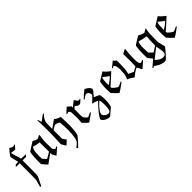

<svg xmlns="http://www.w3.org/2000/svg" viewBox="229 -1980 3492 3492"><g transform="rotate(-45 1975.0 -233.5)"><path d="M87 216Q124 84 124 82Q125 80 127 59Q128 46 129 -155V-351H30Q52 -375 64 -386H96Q128 -386 128 -387L117 -435Q95 -517 92 -546V-555L101 -568Q133 -617 183 -670L193 -681L204 -673Q238 -648 262 -648Q276 -648 292 -656L302 -661Q302 -660 303.5 -658.5Q305 -657 306 -655L308 -653Q308 -652 278 -618L249 -585H234Q194 -587 159 -595Q158 -595 156 -596H153L150 -597Q158 -536 176 -494Q199 -436 203 -400V-392H207L323 -386Q323 -384 309 -368L296 -351H203V-176Q202 2 201 12Q196 42 193 56Q190 69 152.5 139.5Q115 210 114 214L110 221Q105 221 98 220L87 219Z M412 -363Q423 -370 440.5 -381.5Q458 -393 495 -417Q532 -441 556.5 -456Q581 -471 581 -470L582 -469Q584 -468 586 -467Q588 -466 590 -465Q609 -452 634 -442Q664 -431 672 -431Q676 -431 684 -436Q686 -437 698 -443.5Q710 -450 717 -453L740 -465Q744 -461 747 -459L744 -434Q730 -342 730 -262Q730 -189 733 -126L734 -119L751 -97Q769 -74 770 -74L817 -97Q818 -97 823 -83L762 -28Q703 26 700 26Q690 10 678 -10L657 -46Q656 -54 656 -69Q656 -84 655 -91L568 -28L481 35Q480 35 461.5 15Q443 -5 422 -29.5Q401 -54 394 -65L393 -86Q392 -100 392 -156Q392 -253 404 -322Q407 -349 412 -363ZM529 -387 513 -392Q510 -392 502 -379Q471 -332 471 -197Q471 -178 473 -138Q474 -121 477 -118Q482 -110 513 -78L534 -56H540Q551 -58 634 -109L655 -123V-136Q654 -143 654 -257V-365H640Q595 -368 529 -387Z M1039 -50Q1035 -45 997.5 -10.5Q960 24 957 24Q956 24 943 1Q925 -31 903 -65V-78Q904 -85 906 -130Q914 -296 914 -427Q914 -526 909 -639Q909 -643 908.5 -649.5Q908 -656 907.5 -660.5Q907 -665 907 -667Q907 -673 908 -673.5Q909 -674 915 -676H920Q936 -626 943 -600L966 -617Q998 -641 1026 -661Q1034 -667 1044 -674Q1054 -681 1059 -684L1064 -688L1080 -678Q1079 -677 1061.5 -659Q1044 -641 1042 -637Q1006 -592 995 -543Q990 -524 990 -442V-371L1010 -387Q1016 -391 1045.5 -412.5Q1075 -434 1102 -453.5Q1129 -473 1138 -478Q1170 -446 1237 -423L1254 -417L1255 -396Q1260 -297 1260 -218Q1259 -127 1252 -68Q1243 14 1232 34Q1174 109 1088 195L1077 205L1075 203Q1074 203 1069.5 199Q1065 195 1062 193Q1052 183 1053 182Q1054 182 1072 167.5Q1090 153 1108 137.5Q1126 122 1127 121Q1156 89 1166 22Q1181 -60 1181 -171Q1181 -215 1178 -257Q1171 -353 1170 -354Q1122 -390 1086 -390Q1082 -390 1074 -388Q1054 -382 1005 -350L990 -341V-121Q1013 -85 1027 -66Z M1454 -467 1462 -474 1475 -461Q1509 -429 1529 -414V-382L1582 -425Q1594 -435 1608.5 -446Q1623 -457 1630 -462L1637 -468L1644 -459Q1671 -411 1692 -401Q1698 -398 1704 -398Q1712 -398 1724 -404Q1726 -405 1728 -406Q1730 -407 1731 -408H1733Q1733 -404 1734 -400V-393L1716 -377Q1696 -359 1688 -351Q1671 -335 1650 -335Q1638 -335 1623 -342Q1602 -351 1581 -371L1571 -379Q1568 -376 1560 -369Q1552 -362 1545 -355L1529 -340V-243Q1529 -164 1530 -151.5Q1531 -139 1536 -129Q1547 -108 1575 -82Q1599 -60 1601 -60Q1603 -60 1645 -81Q1689 -101 1690 -101Q1691 -100 1692.5 -91.5Q1694 -83 1693 -82Q1660 -59 1620 -31L1547 21Q1520 3 1464 -55L1444 -75L1446 -92Q1453 -147 1453 -196Q1453 -241 1449 -305Q1448 -349 1444 -355Q1442 -359 1442 -361Q1442 -364 1424 -378L1412 -387L1395 -380Q1377 -372 1376 -372Q1375 -371 1369.5 -374.5Q1364 -378 1364 -380Q1364 -382 1369 -387Q1399 -421 1454 -467Z M1783 -335Q1775 -343 1772 -347L1788 -362Q1848 -421 1903 -461L1917 -471L1928 -465Q2003 -429 2018 -381Q2020 -373 2020 -369Q2020 -353 2011 -341Q2009 -339 1970 -292.5Q1931 -246 1931 -245Q1936 -243 1942 -241Q1986 -226 2036 -198L2038 -187Q2050 -138 2050 -74Q2050 26 2027 95Q2026 100 1958 157L1890 214H1881Q1835 214 1790 189Q1738 160 1729 117Q1782 14 1943 -147Q1939 -151 1900 -165Q1857 -180 1836 -180H1833V-192L1876 -231Q1927 -279 1935 -292Q1941 -302 1941 -315Q1941 -339 1920.5 -363.5Q1900 -388 1873 -388Q1865 -388 1853 -383Q1837 -375 1799 -347ZM1947 -143Q1958 -132 1958 -130Q1950 -122 1939 -113Q1874 -56 1835 2Q1815 33 1809 58Q1808 63 1808 70Q1808 83 1815 96Q1823 114 1850 132Q1880 153 1915 153Q1948 153 1962 114Q1976 64 1976 -14Q1976 -47 1971.5 -85.5Q1967 -124 1960 -131Q1951 -140 1947 -143Z M2480 -103Q2480 -101 2482.5 -94.5Q2485 -88 2485 -87L2464 -71Q2420 -38 2374 -6Q2318 30 2316 30Q2315 30 2304.5 20Q2294 10 2279 -4.5Q2264 -19 2254 -29Q2230 -53 2203 -85L2201 -99Q2197 -139 2197 -190Q2197 -256 2204 -312Q2208 -358 2211 -365L2221 -372Q2232 -378 2253.5 -392Q2275 -406 2293 -417L2373 -467Q2411 -417 2476 -369L2491 -358L2482 -349Q2376 -249 2296 -180L2278 -166L2279 -152V-139L2292 -126Q2325 -93 2369 -67Q2379 -62 2387 -62Q2392 -62 2415.5 -72.5Q2439 -83 2459 -93ZM2306 -393Q2302 -397 2301 -397Q2298 -395 2296 -393Q2276 -373 2276 -219V-211Q2279 -211 2313 -234Q2362 -266 2395 -299L2409 -313L2394 -323Q2371 -338 2346 -358Q2340 -363 2324 -377Q2308 -391 2306 -393Z M2948 -468Q2952 -465 2955 -461L2952 -435Q2940 -327 2940 -226Q2940 -171 2943.5 -145.5Q2947 -120 2962 -96Q2970 -84 2980 -83Q2989 -83 3020 -96L3034 -102Q3035 -102 3038 -96Q3041 -90 3041 -88Q3027 -75 2986.5 -40.5Q2946 -6 2929 9Q2920 18 2916 17L2912 16Q2890 -31 2883 -44Q2864 -77 2861 -77Q2855 -77 2813 -51Q2768 -25 2731 9Q2714 23 2709 23Q2705 23 2685 7Q2635 -31 2597 -44L2585 -48Q2584 -48 2585 -50Q2586 -52 2589 -55Q2603 -74 2610 -102Q2628 -157 2628 -262Q2628 -356 2595 -390L2590 -396Q2577 -390 2551 -376Q2548 -377 2542.5 -381Q2537 -385 2537 -386Q2556 -401 2592.5 -430Q2629 -459 2647 -474Q2677 -437 2699 -421V-339Q2698 -244 2695 -217Q2689 -158 2678 -117Q2674 -103 2675 -103Q2675 -102 2724 -80L2772 -57Q2832 -91 2863 -107V-116Q2867 -161 2867 -268Q2867 -291 2866 -343Q2865 -395 2865 -412V-424Q2910 -449 2948 -468Z M3062 131 3191 20Q3188 15 3165 -13Q3142 -41 3137 -48L3123 -65L3122 -79Q3120 -103 3120 -158Q3120 -257 3130 -334Q3134 -366 3136 -368Q3141 -376 3221 -425Q3232 -432 3267 -452Q3285 -465 3294 -469L3296 -470Q3338 -444 3395 -428L3410 -424Q3434 -437 3482 -465Q3482 -464 3485 -462L3487 -459V-458Q3486 -456 3485 -453.5Q3484 -451 3484 -449Q3466 -405 3466 -215V-133L3468 -119L3492 -17L3500 17Q3500 19 3465.5 60.5Q3431 102 3412 123Q3349 195 3335 201Q3335 204 3319.5 206.5Q3304 209 3297 209Q3292 209 3276 207Q3201 196 3120 135L3107 126L3072 144ZM3373 -354Q3302 -363 3223 -389Q3203 -336 3201 -296Q3200 -287 3200 -259Q3200 -195 3204 -135L3205 -124L3215 -112Q3225 -101 3249 -77Q3273 -53 3275 -53Q3276 -53 3331 -88L3385 -123V-141Q3385 -235 3393 -329Q3393 -334 3393 -339.5Q3393 -345 3393 -348L3394 -351Q3389 -351 3373 -354ZM3338 134Q3372 134 3390.5 117Q3409 100 3409 69V59Q3409 26 3392 -63Q3386 -87 3386 -93Q3384 -93 3322 -47Q3253 6 3197 54L3194 57Q3271 134 3338 134Z M3902 -103Q3902 -101 3904.5 -94.5Q3907 -88 3907 -87L3886 -71Q3842 -38 3796 -6Q3740 30 3738 30Q3737 30 3726.5 20Q3716 10 3701 -4.5Q3686 -19 3676 -29Q3652 -53 3625 -85L3623 -99Q3619 -139 3619 -190Q3619 -256 3626 -312Q3630 -358 3633 -365L3643 -372Q3654 -378 3675.5 -392Q3697 -406 3715 -417L3795 -467Q3833 -417 3898 -369L3913 -358L3904 -349Q3798 -249 3718 -180L3700 -166L3701 -152V-139L3714 -126Q3747 -93 3791 -67Q3801 -62 3809 -62Q3814 -62 3837.5 -72.5Q3861 -83 3881 -93ZM3728 -393Q3724 -397 3723 -397Q3720 -395 3718 -393Q3698 -373 3698 -219V-211Q3701 -211 3735 -234Q3784 -266 3817 -299L3831 -313L3816 -323Q3793 -338 3768 -358Q3762 -363 3746 -377Q3730 -391 3728 -393Z"/></g></svg>

Font: KaTeX_Fraktur
Style: Regular
Weight: 400
Version: Version 1.1; ttfautohint (v1.3)